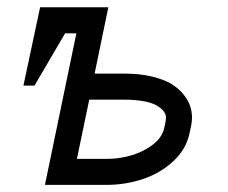

<svg xmlns="http://www.w3.org/2000/svg" viewBox="-20 -520 640 540"><path d="M446.8 -189.5Q446.8 -197.8 441.2 -205.8Q435.5 -213.9 423.1 -221.9Q410.6 -230 386.2 -234.9Q361.8 -239.7 329.1 -239.7H231L196.3 -73.2H279.3Q339.8 -73.2 386.7 -98.4Q433.6 -123.5 441.4 -158.2L444.8 -172.4Q446.8 -184.1 446.8 -189.5ZM329.1 -313Q373 -313 407.5 -304.7Q441.9 -296.4 462.4 -283.7Q482.9 -271 496.3 -254.2Q509.8 -237.3 514.9 -221.4Q520 -205.6 520 -189.5Q520 -177.7 517.6 -167L512.7 -143.6Q503.4 -100.1 467.5 -66.7Q431.6 -33.2 382.3 -16.6Q333 0 279.3 0H106.4L194.8 -426.3H163.1L77.1 -279.3H45.9L92.8 -499.5H284.7L246.1 -313Z"/></svg>

Font: Anka/Coder
Style: Italic
Weight: 400
Italic angle: -12°
Monospace: yes
Version: Version 001.100